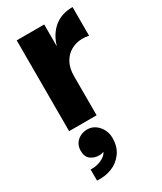

<svg xmlns="http://www.w3.org/2000/svg" viewBox="-215 -641 863 1022"><g transform="rotate(-30 217.0 -130.0)"><path d="M65 302V234Q91 235 113 228.5Q135 222 150.5 210.5Q166 199 171 186Q160 192 143 192Q113 192 91 175.5Q69 159 69 122Q69 85 94 62.5Q119 40 155 40Q183 40 204.5 55.5Q226 71 238 95Q250 119 250 146Q250 201 223 237.5Q196 274 154 290Q112 306 65 302ZM68 0V-558H237V0ZM210 -240 237 -423Q255 -488 300 -525.5Q345 -563 414 -563V-387Q404 -389 394 -390Q384 -391 374 -391Q337 -391 305.5 -373.5Q274 -356 255.5 -322.5Q237 -289 237 -240Z"/></g></svg>

Font: Parkinsans
Style: Bold
Weight: 700
Designer: Red Stone, Indian Type Foundry
Foundry: Indian Type Foundry
Version: Version 1.000